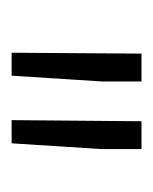

<svg xmlns="http://www.w3.org/2000/svg" viewBox="13 -803 261 327"><g transform="rotate(90 143.5 -639.5)"><path d="M118.7 -681.6 108.9 -528.8H69.8L71.3 -750H118.7ZM233.9 -681.6 224.1 -528.8H184.6L186.5 -750H233.9Z"/></g></svg>

Font: SteelSelectRoboto
Style: Regular
Weight: 300
Designer: Google
Version: Version 2.137; 2017